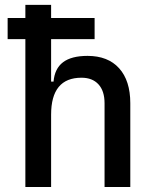

<svg xmlns="http://www.w3.org/2000/svg" viewBox="-20 -752 626 772"><path d="M10.7 -594.7V-679.7H360.4V-594.7ZM400.4 0V-336.9Q400.4 -386.2 376 -412.8Q351.6 -439.5 307.6 -439.5Q185.5 -439.5 185.5 -291L155.3 -423.8H195.3Q199.7 -476.1 233.4 -501.7Q267.1 -527.3 332 -527.3Q414.1 -527.3 459 -477.5Q503.9 -427.7 503.9 -336.9V0ZM82 0V-732.4H185.5V0Z"/></svg>

Font: Cascadia Code
Style: Regular
Weight: 400
Designer: Aaron Bell
Foundry: Saja Typeworks
Version: Version 2404.023